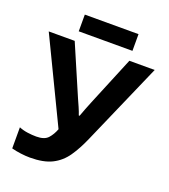

<svg xmlns="http://www.w3.org/2000/svg" viewBox="-157 -989 978 1112"><g transform="rotate(20 331.5 -433.5)"><path d="M663 -714 442 -209Q412 -140 378 -91Q344 -42 292.5 -16Q241 10 157 10Q131 10 100 6Q69 2 43 -5V-135Q67 -125 95.5 -121Q124 -117 150 -117Q200 -117 222 -141.5Q244 -166 257 -201L10 -714H170L303 -405Q310 -390 322 -362.5Q334 -335 340 -316H345Q351 -334 362.5 -363Q374 -392 383 -414L507 -714ZM504 -877V-774H173V-877Z"/></g></svg>

Font: Noto Sans
Style: Bold
Weight: 700
Designer: Monotype Design Team
Foundry: Monotype Imaging Inc.
Version: Version 2.000;GOOG;noto-source:20170915:90ef993387c0; ttfaut